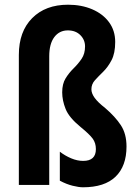

<svg xmlns="http://www.w3.org/2000/svg" viewBox="-20 -785 583 815"><path d="M469 -607Q469 -559 453.5 -529.5Q438 -500 418 -480.5Q398 -461 383 -444.5Q368 -428 368 -406Q368 -389 381.5 -370Q395 -351 427 -326Q469 -290 493 -253.5Q517 -217 517 -163Q517 -80 470.5 -35Q424 10 332 10Q315 10 288.5 3.5Q262 -3 234 -18V-141Q256 -124 282 -113Q308 -102 333 -102Q387 -102 387 -152Q387 -178 373.5 -196.5Q360 -215 322 -246Q273 -286 258.5 -322.5Q244 -359 244 -393Q244 -429 258.5 -452.5Q273 -476 292.5 -495Q312 -514 326.5 -535.5Q341 -557 341 -588Q341 -616 321 -636Q301 -656 268 -656Q232 -656 210.5 -627.5Q189 -599 189 -546V0H60V-552Q60 -651 116.5 -708Q173 -765 269 -765Q326 -765 371.5 -745.5Q417 -726 443 -690.5Q469 -655 469 -607Z"/></svg>

Font: Noto Sans Gujarati UI ExtraCondensed
Style: Bold
Weight: 700
Width: 2
Designer: Jelle Bosma - Monotype Design Team, Universal Thirst
Foundry: Monotype Imaging Inc.
Version: Version 2.106; ttfautohint (v1.8.4.7-5d5b)